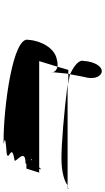

<svg xmlns="http://www.w3.org/2000/svg" viewBox="227 -1010 600 1095"><g transform="rotate(90 527.5 -462.0)"><path d="M207 -325C179 -235 593 -182 779 -182C853 -182 689 -188 857 -200C903 -212 790 -227 891 -244C920 -244 814 -307 910 -307C914 -309 913 -310 915 -312H941L964 -385H942C944 -389 945 -394 946 -398L934 -385H328L360 -489C348 -491 333 -490 316 -485C254 -473 211 -394 207 -325ZM327 -638C319 -611 356 -583 403 -561L418 -640C432 -687 423 -728 396 -740C363 -753 330 -703 327 -638ZM360 -489C376 -486 390 -476 391 -461L400 -551H378ZM403 -561 400 -551H459C436 -554 415 -558 403 -561ZM391 -461C391 -461 393 -452 393 -452C394 -455 392 -458 391 -457ZM459 -547C624 -526 802 -512 881 -512C970 -512 1018 -532 1036 -547ZM886 -336C884 -339 886 -342 896 -345ZM1036 -547H1038L1037 -548ZM1038 -547H1048C1044 -545 1041 -544 1038 -547ZM1048 -547C1048 -547 1054 -547 1054 -547C1057 -558 1054 -551 1048 -547Z"/></g></svg>

Font: bitstorm
Style: maxextobl
Weight: 400
Version: Version 0.2